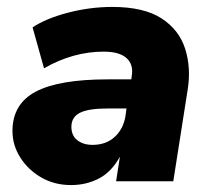

<svg xmlns="http://www.w3.org/2000/svg" viewBox="-20 -523 608 554"><path d="M185 11Q137 11 99 -11Q61 -33 38.5 -68.5Q16 -104 16 -145Q16 -223 83 -258.5Q150 -294 291 -294H359L360 -303Q366 -336 345.5 -355Q325 -374 279 -374Q191 -374 107 -326L74 -444Q113 -470 176.5 -486.5Q240 -503 304 -503Q395 -503 446 -470Q497 -437 514.5 -381.5Q532 -326 521 -261L480 0H315L326 -71Q302 -27 265.5 -8Q229 11 185 11ZM247 -105Q286 -105 311 -128Q336 -151 342 -188L345 -210H291Q235 -210 210.5 -197.5Q186 -185 186 -157Q186 -132 203 -118.5Q220 -105 247 -105Z"/></svg>

Font: Nunito Sans Black
Style: Italic
Weight: 900
Italic angle: -9°
Designer: Vernon Adams
Foundry: Vernon Adams
Version: Version 3.006; ttfautohint (v1.8.3)